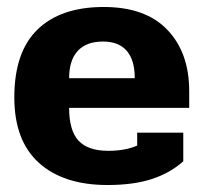

<svg xmlns="http://www.w3.org/2000/svg" viewBox="-20 -515 583 550"><path d="M21 -236Q21 -366 87.5 -430.5Q154 -495 277 -495Q397 -495 459.5 -429.5Q522 -364 522 -254V-206H178Q178 -141 205 -112Q232 -83 290 -83Q339 -83 373 -98V-135H505V-53Q467 -19 414.5 -2Q362 15 288 15Q162 15 91.5 -48.5Q21 -112 21 -236ZM366 -291Q366 -343 343 -369.5Q320 -396 275 -396Q227 -396 202.5 -369Q178 -342 178 -291Z"/></svg>

Font: Pridi SemiBold
Style: Regular
Weight: 600
Designer: Katatrad Team
Foundry: CadsonDemak
Version: Version 1.001